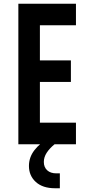

<svg xmlns="http://www.w3.org/2000/svg" viewBox="-20 -770 469 1025"><path d="M385.5 -750V-635H193V-447.5H358.5V-332.5H193V-115H385.5V0H78V-750ZM274 235Q208 235 171.2 201.5Q134.5 168 134.5 116Q134.5 69.5 164 31.5Q193.5 -6.5 249 -39.5H271.5V0Q244 22.5 229 46Q214 69.5 214 94.5Q214 122.5 231.8 139Q249.5 155.5 281.5 155.5H299.5V235Z"/></svg>

Font: Mohave SemiBold
Style: Regular
Weight: 600
Designer: Gumpita Rahayu
Foundry: Tokotype
Version: Version 2.003